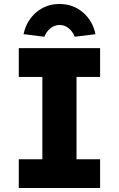

<svg xmlns="http://www.w3.org/2000/svg" viewBox="-20 -941 595 961"><path d="M74 0V-144H192V-556H74V-700H481V-556H363V-144H481V0ZM202 -757 98 -770Q112 -837 161 -879Q210 -921 278 -921Q346 -921 395 -879Q444 -837 458 -770L354 -757Q344 -783 324 -799.5Q304 -816 278 -816Q253 -816 232.5 -799.5Q212 -783 202 -757Z"/></svg>

Font: Readex Pro
Style: Bold
Weight: 700
Designer: Bonnie Shaver-Troup, Thomas Jockin
Foundry: Lexend
Version: Version 1.203; ttfautohint (v1.8.3)